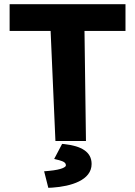

<svg xmlns="http://www.w3.org/2000/svg" viewBox="-20 -674 646 918"><path d="M391 0 384 -526H580V-654H26V-526H222L245 0ZM277 14 239 86 259 91C287 98 295 105 295 117C295 124 278 137 214 143L191 145L211 224L231 223C319 217 418 188 418 110C418 52 369 24 288 15Z"/></svg>

Font: Falling Sky
Style: Bd+
Weight: 400
Designer: Paul D. Hunt
Foundry: Adobe Systems Incorporated
Version: Version 1.02